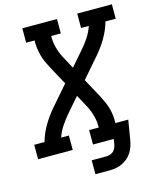

<svg xmlns="http://www.w3.org/2000/svg" viewBox="-139 -825 888 1081"><g transform="rotate(-15 304.5 -285.0)"><path d="M281 165V84H367Q377 84 388 80.5Q399 77 407.5 69.5Q416 62 420.5 51.5Q425 41 427 31L432 0H311V-84H367Q368 -118 359.5 -150.5Q351 -183 336 -212L295 -288L222 -204Q199 -177 179 -147Q159 -117 148 -84H193V0H-9V-84H51Q64 -131 90 -175.5Q116 -220 150 -259L249 -373L189 -483Q179 -502 170 -522Q161 -542 155.5 -563Q150 -584 147 -606Q144 -628 145 -651H96V-735H298V-651H242Q241 -617 249.5 -584.5Q258 -552 273 -523L314 -447L387 -531Q411 -558 430.5 -588Q450 -618 461 -651H416V-735H618V-651H558Q545 -604 519 -559.5Q493 -515 459 -476L360 -362L420 -252Q430 -233 439 -213Q448 -193 454 -172Q460 -151 462.5 -129Q465 -107 464 -84H539L520 31Q517 49 511 66.5Q505 84 495 100Q485 116 470 129Q455 142 438 150Q421 158 403 161.5Q385 165 367 165Z"/></g></svg>

Font: Iosevka Curly Slab MdExObl
Style: Regular
Weight: 500
Width: 7
Italic angle: -9°
Monospace: yes
Designer: Belleve Invis
Foundry: Belleve Invis
Version: Version 11.1.0; ttfautohint (v1.8.3)